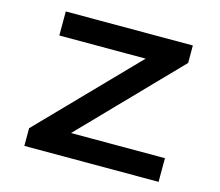

<svg xmlns="http://www.w3.org/2000/svg" viewBox="-100 -828 1093 956"><g transform="rotate(15 446.5 -350.0)"><path d="M100 0V-91L607 -613L662 -576H126V-700H781V-610L274 -87L220 -122H792V0Z"/></g></svg>

Font: Lexend Zetta Medium
Style: Regular
Weight: 500
Designer: Bonnie Shaver-Troup, Thomas Jockin
Foundry: Lexend
Version: Version 1.007